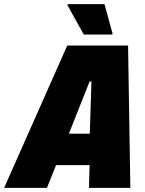

<svg xmlns="http://www.w3.org/2000/svg" viewBox="-75 -908 702 928"><path d="M-55 0 250 -688H544L555 0H355L358 -110H196L152 0ZM258 -262H359L367 -514H358ZM330 -741 251 -883 252 -888H430L469 -746L468 -741Z"/></svg>

Font: Saira Semi Condensed Black
Style: Italic
Weight: 900
Width: 4
Italic angle: -12°
Designer: Hector Gatti with collaboration of the Omnibus-Type team
Foundry: Omnibus-Type
Version: Version 1.001; ttfautohint (v1.8)